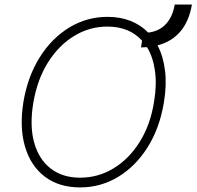

<svg xmlns="http://www.w3.org/2000/svg" viewBox="-20 -811 861 841"><path d="M745.4 -791.2H820.7Q795.8 -645.6 670.1 -612.2Q695.3 -564.3 702.9 -500.9Q710.6 -437.5 697.8 -361.9Q679.3 -249.6 626.6 -166Q573.9 -82.4 497.5 -36.2Q421.2 9.9 331 9.9Q238.6 9.9 176.7 -36.9Q114.7 -83.8 89.7 -168.3Q64.6 -252.8 82.7 -365.4Q101.9 -477.6 154.7 -561.1Q207.4 -644.5 284.1 -690.9Q360.8 -737.2 451.3 -737.2Q506.4 -737.2 551.5 -719.5Q596.6 -701.7 629.3 -668.3Q677.6 -674 707 -706Q736.5 -737.9 745.4 -791.2ZM654.8 -365.4Q667.3 -440.7 658.7 -501.2Q650.2 -561.8 623.9 -604.4Q611.2 -603.3 597.7 -603.3L602.3 -632.8Q546.2 -694.6 450.6 -694.6Q372.5 -694.6 305.2 -653.8Q237.9 -612.9 190.7 -538.4Q143.5 -463.8 126.1 -361.9Q109 -260.7 129.6 -186.8Q150.2 -112.9 202.1 -72.8Q253.9 -32.7 331 -32.7Q409.8 -32.7 477.5 -73.7Q545.1 -114.7 592 -189.5Q638.8 -264.2 654.8 -365.4Z"/></svg>

Font: Inter UI Extra Light
Style: Italic
Weight: 200
Italic angle: -9.39999°
Designer: Rasmus Andersson
Foundry: rsms
Version: 3.2;8d6f07862